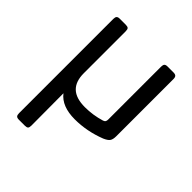

<svg xmlns="http://www.w3.org/2000/svg" viewBox="-201 -630 975 975"><g transform="rotate(45 287.0 -142.5)"><path d="M72 196V-481Q72 -494 77 -499.5Q82 -505 95 -505H137Q151 -505 156 -500Q161 -495 161 -481V-180Q161 -121 192 -91.5Q223 -62 287 -62Q344 -62 400 -79Q409 -82 412 -87.5Q415 -93 415 -101V-481Q415 -494 420 -499.5Q425 -505 438 -505H480Q493 -505 498.5 -499.5Q504 -494 504 -481V-71Q504 -47 496 -36Q488 -25 465 -15Q380 18 294 18Q201 18 160 -35L161 196Q161 210 156 215Q151 220 137 220H95Q82 220 77 214.5Q72 209 72 196Z"/></g></svg>

Font: YamahaIndonesia935. App
Style: Regular
Weight: 400
Designer: Dalton Maag Ltd
Foundry: Dalton Maag Ltd
Version: Version 1.002; January 01, 2024; Regular/Italic